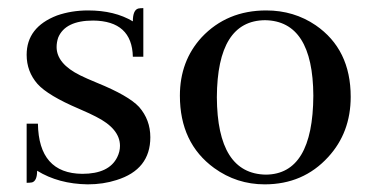

<svg xmlns="http://www.w3.org/2000/svg" viewBox="-20 -453 937 482"><path d="M186.5 -16.6Q253.9 -16.6 274.4 -58.6Q281.2 -72.3 281.2 -86.9Q281.2 -129.9 220.7 -160.2Q208 -167 178.7 -179.7Q100.6 -212.9 74.2 -242.2Q46.9 -273.4 46.9 -315.4Q46.9 -384.8 123 -414.1Q159.2 -426.8 201.2 -426.8Q267.6 -426.8 313.5 -399.4Q313.5 -427.7 327.1 -431.6Q332 -432.6 339.8 -432.6V-310.5H313.5Q311.5 -400.4 213.9 -401.4Q143.6 -401.4 126 -358.4Q122.1 -346.7 122.1 -335Q122.1 -293 181.6 -263.7Q195.3 -256.8 223.6 -245.1Q302.7 -212.9 329.1 -184.6Q357.4 -152.3 357.4 -108.4Q357.4 -27.3 272.5 -1Q239.3 9.8 200.2 9.8Q127 8.8 73.2 -24.4Q73.2 1 60.5 4.9Q54.7 5.9 46.9 5.9V-142.6H75.2Q77.1 -17.6 186.5 -16.6Z M524.4 -209Q525.4 -401.4 645.5 -402.3Q765.6 -400.4 766.6 -212.9Q765.6 -15.6 647.5 -14.6Q525.4 -16.6 524.4 -209ZM648.4 -426.8Q549.8 -426.8 486.3 -359.4Q431.6 -299.8 431.6 -212.9Q431.6 -93.8 517.6 -31.2Q574.2 9.8 644.5 9.8Q741.2 9.8 803.7 -58.6Q860.4 -120.1 860.4 -210Q860.4 -329.1 772.5 -389.6Q717.8 -426.8 648.4 -426.8Z"/></svg>

Font: Abhaya Libre Medium
Style: Regular
Weight: 500
Designer: Pushpananda Ekanayake, Sol Matas, Pathum Egodawatta
Foundry: Mooniak
Version: Version 1.050 ; ttfautohint (v1.6)